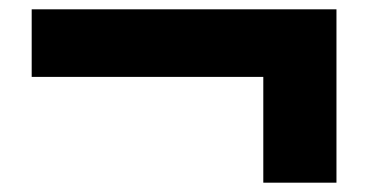

<svg xmlns="http://www.w3.org/2000/svg" viewBox="-20 -475 790 412"><path d="M545 -83V-310H48V-455H702V-83Z"/></svg>

Font: Martian Mono SemiExpanded
Style: Bold
Weight: 700
Width: 6
Designer: Roman Shamin
Foundry: Evil Martians
Version: Version 1.000